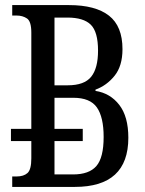

<svg xmlns="http://www.w3.org/2000/svg" viewBox="-20 -734 569 754"><path d="M28 0V-41H45Q73 -41 88 -54.5Q103 -68 103 -112V-180H23V-228H103V-606Q103 -650 86 -661.5Q69 -673 45 -673H28V-714H251Q355 -714 408 -672.5Q461 -631 461 -541Q461 -475 430 -436.5Q399 -398 355 -382V-377Q413 -368 448.5 -322Q484 -276 484 -193Q484 0 274 0ZM246 -399Q311 -399 338 -432.5Q365 -466 365 -535Q365 -609 336.5 -637Q308 -665 245 -665H194V-399ZM267 -49Q330 -49 358.5 -82Q387 -115 387 -196Q387 -274 360.5 -312Q334 -350 268 -350H194V-228H305V-180H194V-49Z"/></svg>

Font: Noto Serif ExtraCondensed
Style: Regular
Weight: 400
Width: 2
Designer: Monotype Design Team
Foundry: Monotype Imaging Inc.
Version: Version 2.015